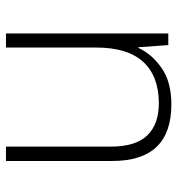

<svg xmlns="http://www.w3.org/2000/svg" viewBox="4 -574 581 628"><g transform="rotate(-90 294.0 -260.5)"><path d="M498 -531V0H460L453 -98H451Q430 -53 384.5 -21.5Q339 10 266 10Q81 10 81 -183V-531H128V-188Q128 -107 164.5 -69Q201 -31 270 -31Q358 -31 405 -82Q452 -133 452 -236V-531Z"/></g></svg>

Font: Noto Sans Thaana ExtraLight
Style: Regular
Weight: 200
Designer: David Williams
Foundry: Google Inc.
Version: Version 3.001; ttfautohint (v1.8.4.7-5d5b)